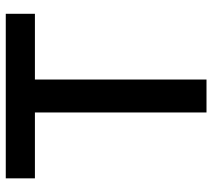

<svg xmlns="http://www.w3.org/2000/svg" viewBox="-56 -698 753 682"><g transform="rotate(-90 321.0 -356.5)"><path d="M263 0V-609.5H29V-713H613.5V-609.5H380V0Z"/></g></svg>

Font: Commissioner Medium
Style: Regular
Weight: 500
Designer: Kostas Bartsokas
Foundry: Kostas Bartsokas
Version: Version 1.000; ttfautohint (v1.8.3)